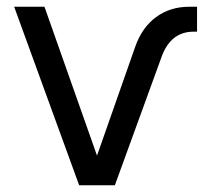

<svg xmlns="http://www.w3.org/2000/svg" viewBox="-20 -550 627 570"><path d="M215 0 22 -530H112L268 -88L381 -410Q401 -468 443 -499Q485 -530 542 -530H565V-456H555Q487 -456 460 -382L321 0Z"/></svg>

Font: Geist
Style: Regular
Weight: 400
Designer: Basement.studio, Andrés Briganti, Mateo Zaragoza
Foundry: Basement.studio, Vercel, Andrés Briganti, Guido Ferreyra, Mateo Zaragoza
Version: Version 1.401